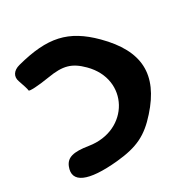

<svg xmlns="http://www.w3.org/2000/svg" viewBox="-182 -1043 1120 1145"><g transform="rotate(-30 378.0 -471.0)"><path d="M86 -853C40 -841 20 -809 34 -771C46 -738 57 -702 57 -694C57 -686 120 -689 199 -702C307 -720 361 -705 428 -638C609 -457 461 -187 203 -228C103 -244 59 -231 39 -183C0 -87 95 -45 303 -65C445 -79 519 -114 606 -212C770 -395 762 -562 582 -742C440 -884 311 -912 86 -853Z"/></g></svg>

Font: Hussar Skorodowane
Style: Bold
Weight: 700
Foundry: Cannot Into Space Fonts
Version: Version 0.892